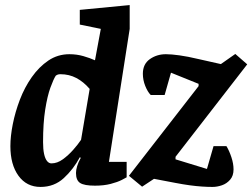

<svg xmlns="http://www.w3.org/2000/svg" viewBox="-20 -727 996 758"><path d="M140 11Q85 11 53 -33Q21 -77 21 -150Q21 -189 30.5 -237Q40 -285 58.5 -333.5Q77 -382 105.5 -422.5Q134 -463 171 -488Q208 -513 254 -513Q283 -513 309 -505.5Q335 -498 355 -489L378 -613L295 -630V-688L492 -707V-613L410 -88H480V-27Q477 -25 460.5 -16.5Q444 -8 417 -1Q390 6 355 6Q313 6 296.5 -4.5Q280 -15 280 -44Q280 -56 284.5 -71Q289 -86 299 -104L295 -106Q270 -59 232 -24Q194 11 140 11ZM183 -82Q206 -82 228 -98Q250 -114 269 -135.5Q288 -157 300 -175L334 -376Q310 -404 281.5 -419Q253 -434 219 -434Q212 -434 208 -432.5Q204 -431 200 -428Q191 -414 179 -381Q167 -348 158.5 -294.5Q150 -241 150 -166Q150 -138 154 -119.5Q158 -101 165.5 -91.5Q173 -82 183 -82ZM819 11Q800 11 777.5 9.5Q755 8 729 4.5Q703 1 672 -5L588 -21L541 10L489 -33L764 -387V-396L655 -440L630 -352H575Q563 -364 553.5 -387.5Q544 -411 544 -436Q544 -474 571.5 -493.5Q599 -513 635 -513Q656 -513 688.5 -508.5Q721 -504 763 -494L852 -474L909 -514L956 -473L673 -108V-98L797 -60L823 -150H874Q885 -132 893.5 -106.5Q902 -81 902 -58Q902 -33 888.5 -17.5Q875 -2 856 4.5Q837 11 819 11Z"/></svg>

Font: Faustina
Style: Bold Italic
Weight: 700
Italic angle: -8°
Designer: Alfonso Garcia
Foundry: http://www.omnibus-type.com
Version: Version 1.200